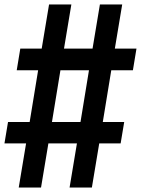

<svg xmlns="http://www.w3.org/2000/svg" viewBox="-28 -771 632 861"><path d="M284 70H384L417 -128H513L529 -224H433L471 -456H568L584 -553H487L520 -751H420L387 -553H259L292 -751H192L159 -553H63L47 -456H143L105 -224H8L-8 -128H89L56 70H156L189 -128H317ZM205 -224 243 -456H371L333 -224Z"/></svg>

Font: Iosevka Sparkle Semibold
Style: Italic
Weight: 600
Italic angle: -9°
Designer: Belleve Invis
Foundry: Belleve Invis
Version: Version 4.5.0; ttfautohint (v1.8.3)